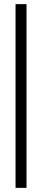

<svg xmlns="http://www.w3.org/2000/svg" viewBox="-20 -787 203 927"><path d="M55 -767H108V120H55Z"/></svg>

Font: Pridi ExtraLight
Style: Regular
Weight: 275
Designer: Katatrad Team
Foundry: CadsonDemak
Version: Version 1.001